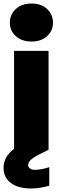

<svg xmlns="http://www.w3.org/2000/svg" viewBox="-31 -850 346 1091"><path d="M49 0V-561H245V0ZM148 -614Q93 -614 59 -644.5Q25 -675 25 -721Q25 -768 59 -799Q93 -830 148 -830Q203 -830 236.5 -799Q270 -768 270 -721Q270 -675 236.5 -644.5Q203 -614 148 -614ZM206 -85 245 1 201 23Q162 42 145.5 57Q129 72 129 88Q129 100 139.5 107.5Q150 115 168 115Q203 115 249 100V205Q226 212 199.5 216.5Q173 221 144 221Q98 221 63 207.5Q28 194 8.5 167.5Q-11 141 -11 104Q-11 73 4.5 44.5Q20 16 59 -12Q98 -40 168 -69Z"/></svg>

Font: Parkinsans ExtraBold
Style: Regular
Weight: 800
Designer: Red Stone, Indian Type Foundry
Foundry: Indian Type Foundry
Version: Version 1.000